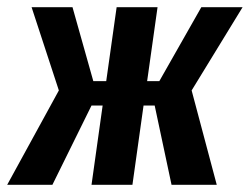

<svg xmlns="http://www.w3.org/2000/svg" viewBox="-38 -515 696 535"><path d="M-18 0 126 -263 50 -495H164L222 -289H258L287 -495H401L372 -289H406L523 -495H638L496 -263L566 0H440L393 -221H362L331 0H217L248 -221H217L108 0Z"/></svg>

Font: Alumni Sans
Style: Bold Italic
Weight: 700
Italic angle: -8°
Designer: Robert E. Leuschke
Foundry: Robert E. Leuschke
Version: Version 1.016